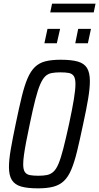

<svg xmlns="http://www.w3.org/2000/svg" viewBox="-20 -1023 543 1051"><path d="M188 8Q130 8 95.5 -2Q61 -12 45 -37.5Q29 -63 29 -108Q29 -148 39 -206Q49 -264 66 -345Q84 -432 99 -493.5Q114 -555 131 -594.5Q148 -634 171.5 -656.5Q195 -679 229 -687.5Q263 -696 312 -696Q371 -696 406 -686Q441 -676 456.5 -650.5Q472 -625 472 -579Q472 -540 462.5 -482.5Q453 -425 435 -343Q417 -257 402 -195.5Q387 -134 370 -94Q353 -54 329.5 -32Q306 -10 272 -1Q238 8 188 8ZM190 -61Q218 -61 237.5 -65Q257 -69 272.5 -83Q288 -97 300.5 -127Q313 -157 326.5 -209.5Q340 -262 358 -344Q376 -428 384.5 -480.5Q393 -533 393 -563Q393 -593 384 -606.5Q375 -620 357 -623.5Q339 -627 310 -627Q282 -627 262 -623Q242 -619 227.5 -605Q213 -591 200 -561Q187 -531 173.5 -478.5Q160 -426 143 -344Q131 -288 123 -245.5Q115 -203 111 -173.5Q107 -144 107 -124Q107 -95 116 -81.5Q125 -68 143.5 -64.5Q162 -61 190 -61ZM392 -786 408 -865H478L461 -786ZM223 -786 240 -865H309L291 -786ZM255 -955 265 -1003H503L493 -955Z"/></svg>

Font: Saira Condensed
Style: Italic
Weight: 400
Width: 3
Italic angle: -12°
Designer: Hector Gatti with collaboration of the Omnibus-Type team
Foundry: Omnibus-Type
Version: Version 1.100